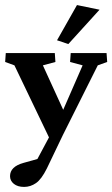

<svg xmlns="http://www.w3.org/2000/svg" viewBox="-24 -550 437 748"><path d="M175.3 2.9 32.2 -295.4 -3.9 -308.6 -1.5 -343.3H189.5L191.9 -308.6L143.1 -295.4L234.4 -95.7ZM391.1 -343.3 393.6 -308.6 356.9 -295.4 220.7 -23.4 158.7 106Q137.7 148.4 116.2 163.3Q94.7 178.2 69.8 178.2Q44.9 178.2 30 166.3Q15.1 154.3 15.1 136.2Q15.1 99.1 67.9 84.5L156.7 59.6L107.4 96.2L200.7 -78.1L210.9 -96.2L297.9 -295.4L249 -308.6L251.5 -343.3ZM242.2 -378.4 198.2 -393.1 275.9 -530.3 363.8 -512.2Z"/></svg>

Font: Lateef SemiBold
Style: Regular
Weight: 600
Designer: SIL International
Foundry: SIL International
Version: Version 4.200